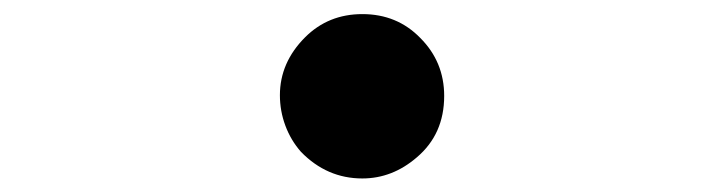

<svg xmlns="http://www.w3.org/2000/svg" viewBox="-20 -487 1040 275"><path d="M380.9 -350.6Q380.9 -397.5 417 -433.6Q450.2 -466.8 499 -466.8Q548.8 -466.8 582 -432.6Q616.2 -398.4 616.2 -349.6Q616.2 -294.9 577.1 -261.7Q542 -231.4 499 -231.4Q448.2 -231.4 411.1 -269.5Q396.5 -286.1 388.7 -307.1Q380.9 -328.1 380.9 -350.6Z"/></svg>

Font: FakePearl
Style: SemiBold
Weight: 400
Version: Version 1.2